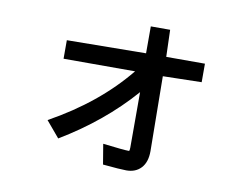

<svg xmlns="http://www.w3.org/2000/svg" viewBox="-74 -707 1147 878"><g transform="rotate(10 500.0 -268.0)"><path d="M832 -390.6 652.3 -386.7 656.2 -39.1Q656.2 11.7 630.9 39.1Q605.5 66.4 562.5 66.4Q535.2 66.4 453.1 58.6L437.5 -35.2Q535.2 -23.4 558.6 -23.4Q562.5 -23.4 562.5 -39.1V-296.9Q425.8 -140.6 230.5 -23.4L168 -97.7Q386.7 -218.8 523.4 -386.7H191.4V-472.7L558.6 -476.6V-601.6H648.4L652.3 -476.6H832Z"/></g></svg>

Font: WenQuanYi Micro Hei Mono
Style: Regular
Weight: 400
Foundry: Ascender Corporation
Version: Version 0.2.0-beta